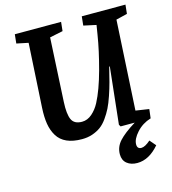

<svg xmlns="http://www.w3.org/2000/svg" viewBox="-133 -808 1035 1155"><g transform="rotate(-15 384.5 -230.5)"><path d="M648.9 -68.8 731.9 -56.2 725.1 0Q671.9 16.1 636 55.9Q600.1 95.7 600.1 128.9Q600.1 157.2 626 157.2Q648.9 157.2 683.1 127L715.8 165Q652.8 238.8 579.1 238.8Q540 238.8 515.1 218.8Q490.2 198.7 490.2 161.1Q490.2 115.2 522.7 79.6Q555.2 43.9 626 0H538.1L530.8 -12.2L568.8 -365.2H564.9Q552.2 -312.5 542.2 -274.9Q532.2 -237.3 517.8 -194.8Q503.4 -152.3 489 -123.5Q474.6 -94.7 454.6 -66.7Q434.6 -38.6 411.9 -22.2Q389.2 -5.9 359.6 4.2Q330.1 14.2 294.9 14.2Q238.8 14.2 200.7 -2.9Q162.6 -20 142.1 -53.5Q121.6 -86.9 114.5 -129.9Q107.4 -172.9 110.8 -231L133.8 -628.9L61 -644L66.9 -700.2H355L349.1 -644L267.1 -627L246.1 -230Q242.2 -155.8 257.8 -121.3Q273.4 -86.9 321.8 -86.9Q356 -86.9 384.5 -111.8Q413.1 -136.7 432.1 -172.9Q469.2 -243.7 500.5 -358.9Q531.7 -474.1 546.9 -569.8L556.2 -627L478 -644L483.9 -700.2H755.9L750 -644L680.2 -627Z"/></g></svg>

Font: Literata Book
Style: Bold Italic
Weight: 700
Italic angle: -3°
Designer: Latin by Veronika Burian and Jose Scaglione. Greek by Irene Vlachou. Cyrillic by Vera Evstafieva
Foundry: TypeTogether
Version: Version 1.003;PS 001.003;hotconv 1.0.88;makeotf.lib2.5.64775